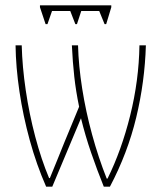

<svg xmlns="http://www.w3.org/2000/svg" viewBox="-20 -696 600 716"><path d="M395 -676V-669L376 -606H370L350 -655H283L267 -606H261L242 -655H174L157 -606H150L129 -669V-676ZM524 -527Q520 -391 488 -258Q456 -125 390 0H367Q342 -62 320 -126Q298 -190 282 -255L175 0H152Q116 -82 91 -173Q66 -264 52.5 -355Q39 -446 38 -527H61Q63 -448 76 -359.5Q89 -271 111.5 -186Q134 -101 163 -32H166Q180 -66 194 -100.5Q208 -135 220 -165L275 -298Q263 -356 257 -410Q251 -464 248 -527H271Q273 -451 286.5 -365.5Q300 -280 323.5 -194Q347 -108 378 -30H381Q433 -135 465.5 -265.5Q498 -396 500 -527Z"/></svg>

Font: Noto Sans ExtraCondensed Thin
Style: Regular
Weight: 100
Width: 2
Designer: Monotype Design Team
Foundry: Monotype Imaging Inc.
Version: Version 2.013; ttfautohint (v1.8.4.7-5d5b)